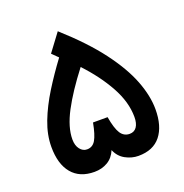

<svg xmlns="http://www.w3.org/2000/svg" viewBox="-121 -773 843 882"><g transform="rotate(-20 300.5 -332.5)"><path d="M300.8 -67.4Q286.6 -33.2 258.3 -16.6Q230 0 193.8 0Q122.1 0 84 -45.7Q45.9 -91.3 45.9 -175.3Q45.9 -234.4 69.8 -296.6Q93.8 -358.9 133.5 -422.9Q173.3 -486.8 220.2 -549.8L190.9 -578.6L255.4 -665Q365.7 -565.9 431.2 -478.8Q496.6 -391.6 525.6 -315.9Q554.7 -240.2 554.7 -175.3Q554.7 -92.3 517.8 -46.1Q481 0 408.7 0Q376 0 345.5 -16.6Q314.9 -33.2 300.8 -67.4ZM148.4 -174.8Q148.4 -145 162.4 -127Q176.3 -108.9 196.8 -108.9Q224.1 -108.9 238.8 -133.8Q253.4 -158.7 264.2 -215.8H335.4Q345.2 -158.2 361.1 -133.5Q377 -108.9 405.3 -108.9Q427.7 -108.9 439.7 -126.2Q451.7 -143.6 451.7 -174.8Q451.7 -248 408.9 -325.2Q366.2 -402.3 297.9 -474.6Q227.1 -382.8 187.7 -308.3Q148.4 -233.9 148.4 -174.8Z"/></g></svg>

Font: Vazirmatn RD FD Medium
Style: Regular
Weight: 500
Designer: Saber Rastikerdar
Foundry: Saber Rastikerdar
Version: Version 33.003